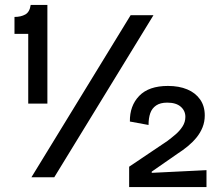

<svg xmlns="http://www.w3.org/2000/svg" viewBox="-20 -722 905 782"><path d="M95 -300V-584H39V-653Q65 -653 83 -663Q101 -673 105 -702H173V-300ZM108 0 512 -660H605L201 0ZM506 40V-43L662 -148Q678 -160 695 -174.5Q712 -189 723.5 -207Q735 -225 735 -246Q735 -271 716 -287.5Q697 -304 661 -304Q633 -304 616 -292.5Q599 -281 592 -261Q585 -241 585 -213L509 -227Q508 -291 547 -331.5Q586 -372 664 -372Q709 -372 742.5 -358Q776 -344 795 -317Q814 -290 814 -252Q814 -226 805 -203.5Q796 -181 780.5 -162Q765 -143 745 -126.5Q725 -110 703 -96L598 -23V-18L821 -29V40Z"/></svg>

Font: Bricolage Grotesque 18pt
Style: Regular
Weight: 400
Version: Version 1.001;gftools[0.9.33.dev8+g029e19f]